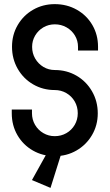

<svg xmlns="http://www.w3.org/2000/svg" viewBox="-20 -743 534 935"><path d="M37.3 -191.5V-209.7H135.7V-192Q135.7 -160.7 150.6 -135.2Q165.5 -109.7 191 -94.8Q216.4 -79.9 246.6 -79.9Q277.6 -79.9 303.2 -94.6Q328.9 -109.3 343.8 -134.9Q358.7 -160.5 358.7 -191.5Q358.7 -223.3 343.8 -249Q328.9 -274.7 303.2 -289.6Q277.6 -304.5 246.6 -304.5Q188.9 -304.5 141.3 -332.2Q93.8 -359.8 66.2 -408Q38.5 -456.3 38.5 -515.4Q38.5 -573.6 66.3 -621.1Q94 -668.5 141.4 -695.7Q188.9 -722.9 246.6 -722.9Q305.7 -722.9 353.9 -695.7Q402.1 -668.5 429.8 -621.1Q457.4 -573.6 457.4 -515.4V-496.9H359.9V-514.9Q359.9 -545 344.8 -570.1Q329.7 -595.2 303.9 -609.8Q278 -624.5 247.1 -624.5Q216.6 -624.5 191.4 -609.9Q166.2 -595.2 151.3 -570.1Q136.4 -545 136.4 -514.9Q136.4 -483.5 151.3 -457.9Q166.2 -432.3 191.4 -417.1Q216.6 -402 247.1 -402Q304.9 -402 352.6 -374.4Q400.3 -346.7 428.2 -298.2Q456.1 -249.7 456.1 -191.1Q456.1 -133.2 428.2 -85.5Q400.3 -37.8 352.6 -10.2Q304.9 17.4 247.1 17.4Q188 17.4 140.3 -9.9Q92.5 -37.3 64.9 -84.8Q37.3 -132.3 37.3 -191.5ZM135.6 133.9 227.5 -31.5 284.5 -14.1 226 172Z"/></svg>

Font: Lineal Thin
Style: Regular
Weight: 200
Designer: Created by Frank Adebiaye with contributions from Anton Moglia & Ariel Martín Pérez
Created by Frank ADEBIAYE with FontF
Foundry: Velvetyne Type Foundry
Version: Version 2.000;Glyphs 3.2 (3227)